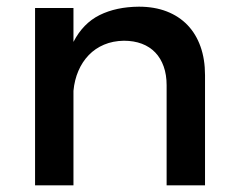

<svg xmlns="http://www.w3.org/2000/svg" viewBox="-20 -555 703 575"><path d="M479 -300Q479 -331 470.2 -355.8Q461.5 -380.5 445 -397.8Q428.5 -415 404.8 -424Q381 -433 351 -433Q318 -432.5 291.5 -421.2Q265 -410 245.8 -390Q226.5 -370 214.8 -342.8Q203 -315.5 200 -283V0H85V-531H200V-429.5Q228.5 -485 278.2 -509.8Q328 -534.5 396 -535Q442.5 -535 479.2 -520.8Q516 -506.5 541.5 -480Q567 -453.5 580.5 -415.5Q594 -377.5 594 -330V0H479Z"/></svg>

Font: Argentum Sans
Style: Regular
Weight: 400
Designer: Julieta Ulanovsky, Owen Earl, Chris M. Simpson, Rasmus Andersson, Cristiano Sobral
Foundry: The Argentum Sans Project Authors
Version: Version 3.135; ttfautohint (v1.8.4.7-5d5b-dirty)